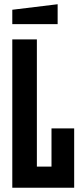

<svg xmlns="http://www.w3.org/2000/svg" viewBox="-20 -886 390 906"><path d="M38 0V-700H154V-100H223V-280H330V0ZM38 -772V-840L252 -866V-772Z"/></svg>

Font: Tektur Condensed Medium
Style: Regular
Weight: 500
Width: 3
Designer: Adam Jagosz
Foundry: Adam Jagosz
Version: Version 1.005;gftools[0.9.30]